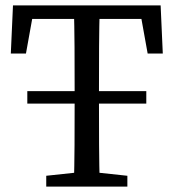

<svg xmlns="http://www.w3.org/2000/svg" viewBox="-20 -690 642 710"><path d="M81 -307H521V-353H81V-307ZM151 0H451V-40L311 -55H291L151 -40V0ZM253 0H349C346 -103 346 -207 346 -310V-360C346 -465 346 -569 349 -670H253C256 -567 256 -463 256 -360V-310C256 -205 256 -101 253 0ZM20 -492H76L108 -670L63 -620H539L494 -670L526 -492H582L574 -670H28L20 -492Z"/></svg>

Font: Source Serif Variable
Style: Regular
Weight: 389
Designer: Frank Grießhammer
Foundry: Adobe Systems Incorporated
Version: Version 3.001;hotconv 1.0.111;makeotfexe 2.5.65597